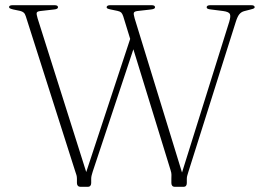

<svg xmlns="http://www.w3.org/2000/svg" viewBox="-20 -720 1014 740"><path d="M486 -583 506 -566 337 -57.5Q335 -50 333.2 -44Q331.5 -38 331.5 -31V-14.5Q331.5 -8 328.2 -4Q325 0 318 0H291.5Q283.5 0 280 -4Q276.5 -8 276.5 -14.5V-31Q276.5 -39 274.8 -44.8Q273 -50.5 269.5 -61L79.5 -657Q76.5 -667 71.2 -671.5Q66 -676 57.5 -678L31 -683.5Q21.5 -686 18.2 -687.8Q15 -689.5 15 -693Q15 -696.5 18.5 -698.2Q22 -700 29.5 -700H190Q197 -700 200.2 -698Q203.5 -696 203.5 -692Q203.5 -685 188.5 -683.5L135.5 -677.5Q123 -676 121.5 -670.8Q120 -665.5 125 -649L318.5 -37.5L300.5 -21ZM776.5 -692Q776.5 -696 780.2 -698Q784 -700 790.5 -700H947.5Q955.5 -700 958.5 -697.8Q961.5 -695.5 961.5 -692.5Q961.5 -689.5 958.8 -687.8Q956 -686 946 -683.5L921 -677Q910 -674 902.8 -665.5Q895.5 -657 889 -636.5L706 -57.5Q704 -50 702 -44Q700 -38 700 -31V-14.5Q700 -8 697 -4Q694 0 687 0H654.5Q647 0 643.8 -4Q640.5 -8 640.5 -14.5V-31Q640.5 -39 640.8 -46.2Q641 -53.5 637.5 -64L455 -657Q451.5 -667.5 447 -671.8Q442.5 -676 433 -678L406.5 -683.5Q397.5 -685.5 394.2 -687.2Q391 -689 391 -692Q391 -696 394.8 -698Q398.5 -700 404.5 -700H564Q571 -700 574.2 -698Q577.5 -696 577.5 -692Q577.5 -688.5 573.8 -686.5Q570 -684.5 562 -683.5L509.5 -677.5Q498 -676 496 -671Q494 -666 499 -649L686 -40.5L673.5 -29.5L863.5 -636Q870 -657.5 866 -666Q862 -674.5 840 -677.5L793 -683.5Q783.5 -684.5 780 -686.5Q776.5 -688.5 776.5 -692Z"/></svg>

Font: Fraunces Thin
Style: Regular
Weight: 250
Version: Version 1.000;[b76b70a41]